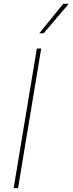

<svg xmlns="http://www.w3.org/2000/svg" viewBox="-20 -980 378 1000"><path d="M194.6 -727.3 73.9 0H51.1L171.9 -727.3ZM184.7 -806.8 309.7 -960.2H338.1L207.4 -806.8Z"/></svg>

Font: Inter Thin  BETA
Style: Italic
Weight: 100
Italic angle: -9.39999°
Designer: Rasmus Andersson
Foundry: rsms
Version: Version 3.011;git-f93a4a705